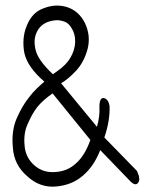

<svg xmlns="http://www.w3.org/2000/svg" viewBox="-20 -726 540 701"><path d="M346 -178Q323 -119 283 -85Q243 -50 184 -45Q125 -40 79 -83Q31 -124 27 -187Q21 -248 41 -294Q51 -317 62.5 -336.5Q74 -356 87 -372Q100 -389 114 -402.5Q128 -416 142 -428Q81 -480 69 -532Q64 -558 66 -583.5Q68 -609 78 -633Q98 -682 140 -696Q183 -713 225 -700Q268 -686 290 -642Q312 -596 300 -548Q288 -502 260 -470Q245 -454 231 -442Q217 -430 203 -422L334 -263Q345 -301 343 -336Q343 -370 359 -368Q375 -365 380 -340Q381 -311 376 -282Q371 -253 361 -224L480 -102Q494 -72 485 -60Q476 -45 457 -63ZM173 -455Q191 -467 205 -478.5Q219 -490 229 -503Q248 -529 253 -558Q258 -589 246 -615Q239 -629 230.5 -637.5Q222 -646 209 -649Q196 -653 182.5 -652Q169 -651 155 -646Q126 -635 114 -608Q101 -581 110 -544Q118 -507 173 -455ZM172 -385Q136 -360 116 -335Q106 -322 97.5 -307Q89 -292 81 -273Q65 -239 70 -192Q74 -149 107 -121Q139 -94 183 -98Q228 -101 259 -131Q290 -159 310 -215Z"/></svg>

Font: Yomogi
Style: Regular
Weight: 400
Designer: satsuyako
Foundry: satsuyako
Version: Version 3.100